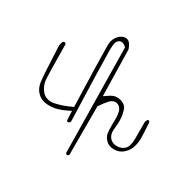

<svg xmlns="http://www.w3.org/2000/svg" viewBox="-120 -522 740 741"><g transform="rotate(30 250.0 -151.0)"><path d="M209.5 -10.3Q213.9 -13.2 216.3 -17.6Q207.5 -279.3 207.5 -333.5Q207.5 -356.9 211.4 -367.2Q213.4 -372.1 216.8 -375.5Q223.1 -381.8 231 -381.8Q239.7 -381.8 248.5 -374.5L253.4 -370.6L260.3 96.2Q262.2 99.1 265.1 101.1H270L272.5 98.6L274.9 96.2V-120.1Q290.5 -143.6 304.2 -158.2Q314.9 -168.9 327.1 -168.9Q338.9 -168.9 347.2 -160.6Q354 -153.8 356.9 -141.6Q359.9 -129.4 359.9 -111.8L359.4 -85.9Q359.4 -62.5 361.3 -49.3Q363.3 -34.7 376.5 -21.5Q389.6 -7.8 412.4 -7.8Q435.1 -7.8 451.2 -21Q468.3 -35.2 475.1 -53.7Q482.4 -75.2 482.4 -95.2Q482.4 -115.2 479 -167Q477.1 -170.4 473.6 -171.9Q472.7 -171.9 472.2 -171.9Q470.2 -171.9 468.8 -171.4L463.4 -160.6V-84.5Q463.4 -50.3 449.7 -37.1Q440.9 -27.8 425.3 -24.9Q419.9 -24.4 415 -24.4Q397.5 -24.4 385.7 -36.1Q374 -47.9 374 -69.8Q374 -75.7 375.5 -87.9Q377 -100.1 377 -110.1Q377 -120.1 376.5 -125Q375.5 -143.1 368.2 -163.6Q361.8 -179.7 339.4 -186Q332 -188 326.2 -188Q320.3 -188 316.4 -187.5Q305.2 -185.5 293.5 -177.7L273.4 -164.1L269 -370.6Q258.3 -400.9 242.2 -402.8Q239.7 -403.3 237.8 -403.3Q221.7 -403.3 208.5 -389.6Q192.4 -373 191.4 -348.6Q191.4 -343.8 191.4 -334.5Q191.4 -282.2 198.2 -72.8L189.9 -69.3Q159.7 -54.7 128.9 -47.9Q118.7 -45.4 109.9 -45.4Q99.6 -45.4 90.3 -49.3Q79.6 -53.2 71.8 -62Q54.7 -82.5 51.8 -106.4Q49.3 -127 48.3 -266.1Q46.4 -269 43 -271Q38.6 -271 35.6 -269.5Q29.3 -258.8 29.3 -245.1L29.8 -236.8Q34.7 -118.2 38.6 -91.8Q42 -68.4 54.2 -53.7Q67.4 -38.6 82.5 -33.7Q94.7 -29.3 111.8 -29.3Q117.7 -29.3 123.5 -29.8Q148.9 -31.7 180.7 -46.9L198.7 -55.7L200.7 -14.2Q202.1 -11.7 204.6 -10.3Z"/></g></svg>

Font: NaikaiFont
Style: ExtraLight
Weight: 200
Version: Version 1.89